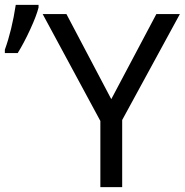

<svg xmlns="http://www.w3.org/2000/svg" viewBox="-31 -772 762 792"><path d="M-11 -553V-567Q18 -647 34 -752H128V-741Q120 -708 94 -651.5Q68 -595 42 -553ZM428 -363 614 -714H711L473 -277V0H383V-273L145 -714H243Z"/></svg>

Font: Advent Sans Logo
Style: Regular
Weight: 400
Designer: Types & Symbols
Foundry: Types & Symbols
Version: Version 1.002